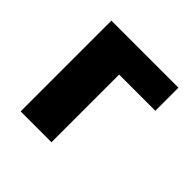

<svg xmlns="http://www.w3.org/2000/svg" viewBox="-121 -529 634 634"><g transform="rotate(45 196.0 -212.0)"><path d="M56 0V-424H200V0ZM132 -316V-424H369V-316Z"/></g></svg>

Font: Ysabeau Infant ExtraBold
Style: Regular
Weight: 800
Designer: Christian Thalmann (Catharsis Fonts)
Version: Version 2.001;gftools[0.9.30]; featfreeze: ss01,ss02,lnum